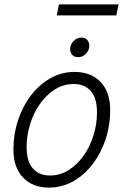

<svg xmlns="http://www.w3.org/2000/svg" viewBox="-20 -845 573 873"><path d="M41 -166Q41 -235 62 -298.5Q83 -362 121 -411.5Q159 -461 209.5 -489.5Q260 -518 320 -518Q393 -518 437 -472.5Q481 -427 481 -344Q481 -275 460 -211.5Q439 -148 401 -98.5Q363 -49 312.5 -20.5Q262 8 202 8Q129 8 85 -37.5Q41 -83 41 -166ZM101 -176Q101 -111 129.5 -79Q158 -47 207 -47Q253 -47 292 -71.5Q331 -96 360 -137Q389 -178 405 -229Q421 -280 421 -334Q421 -399 393 -431Q365 -463 315 -463Q269 -463 230 -438.5Q191 -414 162 -373Q133 -332 117 -281Q101 -230 101 -176ZM299 -622Q299 -642 314 -658Q329 -674 350 -674Q367 -674 376.5 -663.5Q386 -653 386 -637Q386 -617 371 -601Q356 -585 335 -585Q318 -585 308.5 -595.5Q299 -606 299 -622ZM238 -775 248 -825H519L509 -775Z"/></svg>

Font: Radio Canada Light
Style: Italic
Weight: 300
Italic angle: -12°
Designer: Charles Daoud, Etienne Aubert Bonn, Alexandre Saumier Demers, Jacques Le Bailly
Foundry: Radio-Canada
Version: Version 2.104; ttfautohint (v1.8.4.7-5d5b);gftools[0.9.28.de